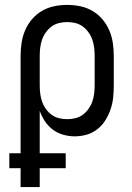

<svg xmlns="http://www.w3.org/2000/svg" viewBox="-20 -548 540 783"><path d="M64 215V138H18V77H64V-320Q64 -347 68 -373.5Q72 -400 82.5 -424.5Q93 -449 110.5 -469.5Q128 -490 151 -503.5Q174 -517 200.5 -522.5Q227 -528 254 -528Q281 -528 307.5 -522.5Q334 -517 357 -503.5Q380 -490 397.5 -469.5Q415 -449 425.5 -424.5Q436 -400 440 -373.5Q444 -347 444 -320V-200Q444 -175 441.5 -150.5Q439 -126 431 -102.5Q423 -79 410 -58Q397 -37 377.5 -21.5Q358 -6 334 1Q310 8 285 8Q261 8 238 1.5Q215 -5 196 -19Q177 -33 163.5 -53Q150 -73 142 -96V77H248V138H142V215ZM254 -62Q271 -62 287.5 -66Q304 -70 317.5 -80Q331 -90 341 -104Q351 -118 356.5 -134Q362 -150 364 -166.5Q366 -183 366 -200V-320Q366 -337 364 -353.5Q362 -370 356.5 -386Q351 -402 341 -416Q331 -430 317.5 -440Q304 -450 287.5 -454Q271 -458 254 -458Q237 -458 220.5 -454Q204 -450 190.5 -440Q177 -430 167 -416Q157 -402 151.5 -386Q146 -370 144 -353.5Q142 -337 142 -320V-200Q142 -183 144 -166.5Q146 -150 151.5 -134Q157 -118 167 -104Q177 -90 190.5 -80Q204 -70 220.5 -66Q237 -62 254 -62Z"/></svg>

Font: Moesevka
Style: Regular
Weight: 400
Monospace: yes
Designer: Belleve Invis
Foundry: Belleve Invis
Version: Version 32.5.0; ttfautohint (v1.8.4)